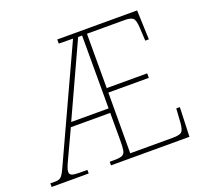

<svg xmlns="http://www.w3.org/2000/svg" viewBox="-126 -858 1066 1003"><g transform="rotate(-20 407.0 -357.0)"><path d="M-3 0V-20H26Q44 -20 55.5 -29Q67 -38 84 -76L367 -690L288 -691V-714H732L738 -551H718L714 -624Q712 -667 699.5 -678Q687 -689 654 -689H444V-387H669V-362H444L443 -25H679Q719 -25 730 -36.5Q741 -48 744 -85L749 -163H769L763 0H327V-20H353Q383 -20 396.5 -26Q410 -32 413.5 -50Q417 -68 417 -105V-259H198L129 -111Q117 -86 111 -70.5Q105 -55 105 -44Q105 -30 117.5 -25Q130 -20 157 -20H203V0ZM209 -284H417V-689H395Z"/></g></svg>

Font: Noto Serif Lao SemiCondensed Thin
Style: Regular
Weight: 100
Width: 4
Designer: Monotype Design Team
Foundry: Monotype Imaging Inc.
Version: Version 2.003; ttfautohint (v1.8.4.7-5d5b)